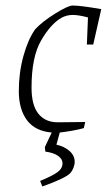

<svg xmlns="http://www.w3.org/2000/svg" viewBox="-20 -471 389 694"><path d="M346 -438 317 -310H294L298 -408Q264 -417 243 -417Q220 -417 201 -406Q163 -384 128.5 -324.5Q94 -265 94 -154Q94 -90 119.5 -59Q145 -28 192 -29L288 -30L283 -8Q266 -3 240.5 1.5Q215 6 196 8L184 52Q212 58 231 74.5Q250 91 250 114Q250 124 245.5 135.5Q241 147 234 155Q215 174 133 203L125 183Q169 165 187.5 151.5Q206 138 206 119Q206 104 190 92.5Q174 81 144 77L142 61L167 8Q107 3 77.5 -36.5Q48 -76 48 -142Q48 -208 64.5 -268Q81 -328 107 -365Q133 -393 179.5 -422Q226 -451 243 -451Q271 -451 346 -438Z"/></svg>

Font: Grenze ExtraLight
Style: Italic
Weight: 275
Italic angle: -10°
Designer: Renata Polastri
Foundry: Omnibus-Type
Version: Version 1.002; ttfautohint (v1.8)